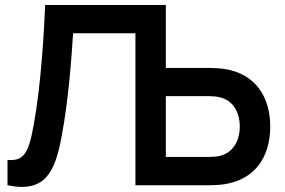

<svg xmlns="http://www.w3.org/2000/svg" viewBox="-20 -740 1140 767"><path d="M521 0H818.5C832.5 0 857.5 -1 876.5 -4C1001 -23.5 1059.5 -115.5 1059.5 -234.5C1059.5 -353 1000.5 -445.5 876.5 -464.5C857.5 -467.5 832 -468.5 818.5 -468.5H642.5V-720H160.5C155.5 -609.5 144.5 -404 114.5 -240C93.5 -124 74 -96.5 10 -101V0C161.5 32 200 -54.5 226 -194C255 -346.5 266 -516.5 272 -607H521ZM642.5 -113V-356H813.5C827 -356 845 -355 859.5 -351C919 -336 938 -280.5 938 -234.5C938 -188.5 919 -133 859.5 -117.5C845 -114 827 -113 813.5 -113Z"/></svg>

Font: Manrope
Style: Bold
Weight: 700
Designer: Mikhail Sharanda
Foundry: Mikhail Sharanda
Version: Version 4.505;FEAKit 1.0